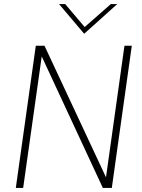

<svg xmlns="http://www.w3.org/2000/svg" viewBox="-20 -921 696 941"><path d="M57.5 0H93.5L184.5 -644.5L484 0H528L626 -697H590L499.5 -52L198 -697H155.5ZM269.5 -901 392.5 -755.5 554.5 -901H523L395 -788.5L299.5 -901Z"/></svg>

Font: HK Grotesk ExtraLight
Style: Italic
Weight: 200
Italic angle: -16°
Designer: Alfredo Marco Pradil
Foundry: Hanken Design Co.
Version: Version 3.001;FEAKit 1.0